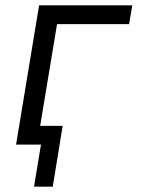

<svg xmlns="http://www.w3.org/2000/svg" viewBox="-20 -540 540 717"><path d="M107 157 133 0H40L126 -520H474L462 -450H193L130 -70H214L177 157Z"/></svg>

Font: Iosevka Term Curly Oblique
Style: Regular
Weight: 400
Italic angle: -9°
Designer: Belleve Invis
Foundry: Belleve Invis
Version: Version 32.3.0